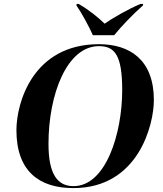

<svg xmlns="http://www.w3.org/2000/svg" viewBox="-20 -951 832 982"><path d="M455 -771H564C602 -818 661 -879 711 -923L712 -931H699C634 -904 557 -859 515 -830C484 -860 439 -898 382 -931H372L371 -923C396 -888 437 -812 455 -771ZM355 11C689 11 767 -315 767 -439C767 -647 642 -725 486 -725C148 -725 64 -425 64 -285C64 -75 181 11 355 11ZM356 1C277 1 228 -55 228 -215C228 -470 323 -715 486 -715C567 -715 605 -669 605 -490C605 -269 522 1 356 1Z"/></svg>

Font: Noto Serif Display
Style: Bold Italic
Weight: 700
Italic angle: -12°
Designer: Monotype Design Team
Foundry: Monotype Imaging Inc.
Version: Version 2.009